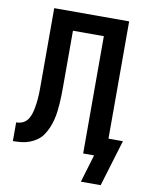

<svg xmlns="http://www.w3.org/2000/svg" viewBox="-95 -804 791 1022"><g transform="rotate(10 300.0 -292.5)"><path d="M414 150 459 0H400V-634H233V-331Q233 -309 232.5 -286Q232 -263 230.5 -240Q229 -217 226 -194.5Q223 -172 217.5 -150Q212 -128 203 -107Q194 -86 181.5 -67Q169 -48 150 -34.5Q131 -21 110 -13Q89 -5 66 -2.5Q43 0 20 0V-101Q34 -101 47 -105Q60 -109 70.5 -118Q81 -127 87.5 -139.5Q94 -152 98 -165Q102 -178 104.5 -191.5Q107 -205 109 -218.5Q111 -232 112 -245.5Q113 -259 113.5 -272.5Q114 -286 114 -300Q114 -314 114 -328V-735H519V-101H597L521 150Z"/></g></svg>

Font: Iosevka Extended
Style: Bold
Weight: 700
Width: 7
Monospace: yes
Designer: Belleve Invis
Foundry: Belleve Invis
Version: Version 32.5.0; ttfautohint (v1.8.4)